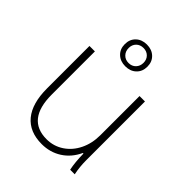

<svg xmlns="http://www.w3.org/2000/svg" viewBox="-201 -822 949 949"><g transform="rotate(45 273.0 -348.0)"><path d="M76 -204V-500H114V-198Q114 -24 252 -24Q301 -24 341 -50.5Q381 -77 403.5 -123Q426 -169 426 -226V-500H464V-89Q464 -44 473 0H441Q432 -43 431 -103H427Q402 -49 356 -19.5Q310 10 252 10Q166 10 121 -44.5Q76 -99 76 -204ZM193 -630Q193 -664 215 -685Q237 -706 272 -706Q307 -706 329 -685Q351 -664 351 -630Q351 -596 329 -575Q307 -554 272 -554Q237 -554 215 -575Q193 -596 193 -630ZM324 -630Q324 -653 309.5 -667.5Q295 -682 272 -682Q249 -682 234.5 -667.5Q220 -653 220 -630Q220 -607 234.5 -592Q249 -577 272 -577Q295 -577 309.5 -592Q324 -607 324 -630Z"/></g></svg>

Font: Sarabun Thin
Style: Regular
Weight: 250
Designer: Suppakit Chalermlarp | Katatrad Co.,Ltd.
Foundry: Cadson Demak Co.,Ltd.
Version: Version 1.000; ttfautohint (v1.6)